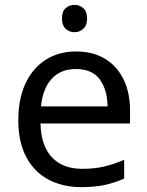

<svg xmlns="http://www.w3.org/2000/svg" viewBox="-20 -757 604 787"><path d="M292 -546Q361 -546 410.5 -516Q460 -486 486.5 -431.5Q513 -377 513 -304V-251H146Q148 -160 192.5 -112.5Q237 -65 317 -65Q368 -65 407.5 -74.5Q447 -84 489 -102V-25Q448 -7 408 1.5Q368 10 313 10Q237 10 178.5 -21Q120 -52 87.5 -113.5Q55 -175 55 -264Q55 -352 84.5 -415Q114 -478 167.5 -512Q221 -546 292 -546ZM291 -474Q228 -474 191.5 -433.5Q155 -393 148 -321H421Q420 -389 389 -431.5Q358 -474 291 -474ZM286 -737Q306 -737 321.5 -723.5Q337 -710 337 -681Q337 -653 321.5 -639Q306 -625 286 -625Q264 -625 249 -639Q234 -653 234 -681Q234 -710 249 -723.5Q264 -737 286 -737Z"/></svg>

Font: Noto Sans Sogdian
Style: Regular
Weight: 400
Designer: Monotype Design Team
Foundry: Monotype Imaging Inc.
Version: Version 2.002; ttfautohint (v1.8.4.7-5d5b)